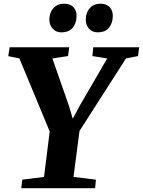

<svg xmlns="http://www.w3.org/2000/svg" viewBox="-20 -992 754 1012"><path d="M92 0 97.5 -45 212 -59.5 242 -299 82 -684.5 23.5 -696 31 -743H345L338.5 -696.5L256 -684L342.5 -437L363.5 -366L399.5 -433.5L545 -684L467 -696.5L471.5 -743H713.5L707.5 -696.5L644 -684L399 -301.5L367.5 -59.5L485.5 -45L481.5 0ZM303 -821.5Q275 -821.5 257.5 -841Q240 -860.5 240 -889.5Q241 -927 262 -949.8Q283 -972.5 318 -972.5Q351 -972.5 367.8 -953.5Q384.5 -934.5 383.5 -907Q383 -869.5 363 -845.5Q343 -821.5 303 -821.5ZM494.5 -821.5Q466.5 -821.5 449 -841Q431.5 -860.5 432 -889.5Q433 -927 453.8 -949.8Q474.5 -972.5 509.5 -972.5Q542 -972.5 558.8 -953.5Q575.5 -934.5 574.5 -907Q574 -869.5 554 -845.5Q534 -821.5 494.5 -821.5Z"/></svg>

Font: Merriweather 36pt ExtraBold
Style: Italic
Weight: 800
Italic angle: -7.8°
Version: Version 2.101